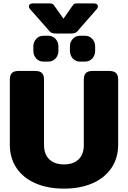

<svg xmlns="http://www.w3.org/2000/svg" viewBox="-20 -1099 756 1134"><path d="M262 -927 162 -1040Q151 -1051 151 -1062Q151 -1070 157.5 -1074.5Q164 -1079 175 -1079H267Q282 -1079 288 -1077Q294 -1075 300 -1066L355 -989L409 -1066Q415 -1075 420.5 -1077Q426 -1079 442 -1079H534Q545 -1079 551.5 -1074.5Q558 -1070 558 -1062Q558 -1051 547 -1040L448 -927Q446 -924 438.5 -915.5Q431 -907 421.5 -904Q412 -901 396 -901H314Q294 -901 285.5 -905Q277 -909 270.5 -916.5Q264 -924 262 -927ZM177 -799V-824Q177 -851 194 -869.5Q211 -888 238 -888H264Q291 -888 308 -869.5Q325 -851 325 -824V-799Q325 -772 308 -753.5Q291 -735 264 -735H238Q211 -735 194 -753.5Q177 -772 177 -799ZM393 -799V-824Q393 -851 410 -869.5Q427 -888 454 -888H481Q508 -888 525 -869.5Q542 -851 542 -824V-799Q542 -772 525 -753.5Q508 -735 481 -735H454Q427 -735 410 -753.5Q393 -772 393 -799ZM38 -246V-629Q38 -655 50 -667.5Q62 -680 90 -680H187Q216 -680 228 -667.5Q240 -655 240 -629V-243Q240 -187 271.5 -157.5Q303 -128 358 -128Q413 -128 444 -157.5Q475 -187 475 -243V-629Q475 -655 487 -667.5Q499 -680 527 -680H624Q653 -680 665.5 -667.5Q678 -655 678 -629V-246Q678 -165 637.5 -106Q597 -47 525 -16Q453 15 358 15Q263 15 190.5 -16Q118 -47 78 -106Q38 -165 38 -246Z"/></svg>

Font: Mitr SemiBold
Style: Regular
Weight: 600
Designer: Thanarat Vachiruckul
Foundry: Cadson Demak
Version: Version 1.003